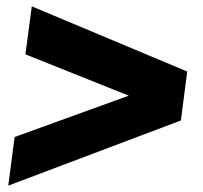

<svg xmlns="http://www.w3.org/2000/svg" viewBox="-20 -692 640 604"><path d="M6 -108 26 -261 385 -391 60 -521 80 -672 569 -467 549 -313Z"/></svg>

Font: Tanohe Sans
Style: Bold Italic
Weight: 700
Designer: Village Type and Design LLC & Cristiano Sobral
Foundry: Cooper Hewitt Smithsonian Design Museum
Version: Version 1.00;September 29, 2021;FontCreator 13.0.0.2655 64-b